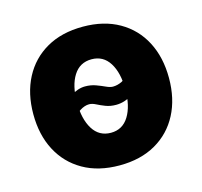

<svg xmlns="http://www.w3.org/2000/svg" viewBox="-87 -648 793 753"><g transform="rotate(-15 309.5 -271.5)"><path d="M310.1 10.3Q224.1 10.3 162.4 -25.1Q100.6 -60.5 67.4 -123.8Q34.2 -187 34.2 -271Q34.2 -355 67.4 -418.5Q100.6 -481.9 162.4 -517.3Q224.1 -552.7 310.1 -552.7Q395.5 -552.7 457.3 -517.3Q519 -481.9 552 -418.5Q585 -355 585 -271Q585 -187 552 -123.8Q519 -60.5 457.3 -25.1Q395.5 10.3 310.1 10.3ZM310.1 -122.1Q357.4 -122.1 382.8 -163.1Q408.2 -204.1 408.2 -272Q408.2 -339.8 382.8 -380.1Q357.4 -420.4 310.1 -420.4Q262.2 -420.4 236.8 -380.1Q211.4 -339.8 211.4 -272Q211.4 -204.1 236.8 -163.1Q262.2 -122.1 310.1 -122.1ZM176.8 -199.2 130.4 -234.9Q168 -284.2 198.5 -304.2Q229 -324.2 258.3 -324.2Q281.7 -324.2 301.5 -316.9Q321.3 -309.6 337.2 -302.2Q353 -294.9 364.3 -294.9Q382.8 -294.9 401.6 -304.2Q420.4 -313.5 441.9 -346.2L488.3 -314.9Q453.6 -263.7 423.1 -243.2Q392.6 -222.7 357.9 -222.7Q334.5 -222.7 315.7 -230Q296.9 -237.3 282.2 -244.9Q267.6 -252.4 255.4 -252.4Q237.3 -252.4 217.8 -240Q198.2 -227.5 176.8 -199.2Z"/></g></svg>

Font: Inter Extra Bold
Style: Regular
Weight: 800
Designer: Rasmus Andersson
Foundry: rsms
Version: Version 4.000;git-3c8e0fc